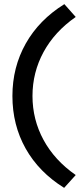

<svg xmlns="http://www.w3.org/2000/svg" viewBox="-20 -722 406 928"><path d="M290 186Q168 110 104 -4Q40 -118 40 -258Q40 -397 104.5 -511.5Q169 -626 291 -702L346 -640Q244 -569 190.5 -470.5Q137 -372 137 -258Q137 -144 190.5 -45.5Q244 53 346 124Z"/></svg>

Font: Our Lexend
Style: Regular
Weight: 400
Designer: Bonnie Shaver-Troup, Thomas Jockin
Foundry: Lexend
Version: Version 1.007